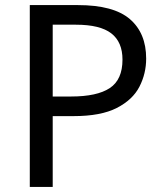

<svg xmlns="http://www.w3.org/2000/svg" viewBox="-20 -734 645 754"><path d="M286 -714Q426 -714 490 -659Q554 -604 554 -504Q554 -445 527.5 -393.5Q501 -342 438.5 -310Q376 -278 269 -278H187V0H97V-714ZM278 -637H187V-355H259Q361 -355 411 -388Q461 -421 461 -500Q461 -569 417 -603Q373 -637 278 -637Z"/></svg>

Font: Noto Sans Bassa Vah
Style: Regular
Weight: 400
Designer: Monotype Design Team
Foundry: Monotype Imaging Inc.
Version: Version 2.002